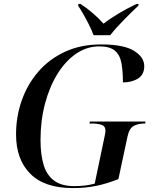

<svg xmlns="http://www.w3.org/2000/svg" viewBox="-20 -951 776 981"><path d="M352 10Q208 10 135 -63Q62 -136 62 -264Q62 -355 91 -437.5Q120 -520 175.5 -584.5Q231 -649 312 -686.5Q393 -724 497 -724Q612 -724 664.5 -691.5Q717 -659 717 -613Q717 -570 685.5 -550Q654 -530 608 -530Q608 -587 600.5 -628.5Q593 -670 567 -692Q541 -714 487 -714Q424 -714 369.5 -677Q315 -640 274 -574Q233 -508 210 -421.5Q187 -335 187 -236Q187 -163 202.5 -110Q218 -57 256 -28.5Q294 0 360 0Q390 0 417 -3.5Q444 -7 464 -13L514 -252Q516 -260 517.5 -269Q519 -278 519 -282Q519 -307 498 -313.5Q477 -320 447 -320H437L439 -330H723L722 -320H717Q688 -320 664 -308Q640 -296 631 -251L585 -36Q528 -13 472.5 -1.5Q417 10 352 10ZM458 -771Q450 -794 436 -822Q422 -850 407 -876.5Q392 -903 379 -922L381 -931H391Q424 -910 455 -883Q486 -856 509 -830Q542 -856 588.5 -883.5Q635 -911 678 -931H688L687 -922Q654 -891 613 -849.5Q572 -808 543 -771Z"/></svg>

Font: Noto Serif Display Medium
Style: Italic
Weight: 500
Italic angle: -12°
Designer: Monotype Design Team
Foundry: Monotype Imaging Inc.
Version: Version 2.009